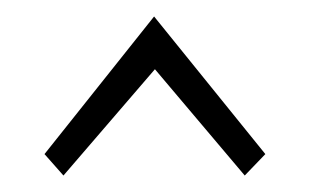

<svg xmlns="http://www.w3.org/2000/svg" viewBox="-20 -707 376 233"><path d="M167 -687 302 -520 277 -494 168 -623 57 -494 34 -520Z"/></svg>

Font: Arsenal
Style: Regular
Weight: 400
Designer: Andrij Shevchenko
Foundry: Stairsfor.com
Version: Version 1.000